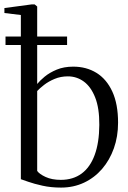

<svg xmlns="http://www.w3.org/2000/svg" viewBox="-27 -839 582 870"><path d="M-7 -780V-802.5L116 -819H130L141.5 -809.5V-458.5Q153 -473 175.2 -491.5Q197.5 -510 230 -523.5Q262.5 -537 305 -537Q364.5 -537 410.2 -508.8Q456 -480.5 482 -424Q508 -367.5 508 -283Q508 -220.5 489 -167Q470 -113.5 435.5 -73.5Q401 -33.5 353.5 -11.2Q306 11 250 11Q204 11 165.8 2.5Q127.5 -6 101.5 -15.2Q75.5 -24.5 67.5 -27V-771ZM280.5 -493Q248 -493 220.5 -481.5Q193 -470 173 -454.5Q153 -439 141.5 -426.5V-64.5Q151 -50.5 179.5 -37.2Q208 -24 248.5 -24Q304 -24 342.8 -52.5Q381.5 -81 402 -136.8Q422.5 -192.5 423 -273Q423.5 -349 404.2 -397.5Q385 -446 352.8 -469.5Q320.5 -493 280.5 -493ZM-2 -673.5H277V-635H-2Z"/></svg>

Font: Merriweather 96pt Light
Style: Regular
Weight: 300
Version: Version 2.100